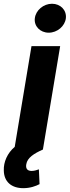

<svg xmlns="http://www.w3.org/2000/svg" viewBox="-67 -789 368 1013"><path d="M56.1 203.8C92.7 203.8 122.9 192.5 141.7 182.5L138.1 104.4C128.6 107.6 115.8 112.9 99.8 112.9C77.1 112.9 67.5 100.1 71.7 77.4C77.1 43.3 112.2 21 159.4 0L250.4 -545.5H99.1L10.7 -14.2C-28.4 18.8 -48.7 66.4 -46.9 110.1C-46.2 170.1 -6.4 203.8 56.1 203.8ZM116.8 -692.8C111.5 -650.9 144.9 -616.5 190 -616.5C235.1 -616.5 275.6 -650.9 280.5 -692.8C285.2 -735.1 252.5 -769.2 207.4 -769.2C162.6 -769.2 121.8 -735.1 116.8 -692.8Z"/></svg>

Font: Magic Ui Pro
Style: Bold Italic
Weight: 700
Italic angle: -9.39999°
Designer: Stefan Endress, Andreas Faust
Version: Version 1.000;FEAKit 1.0